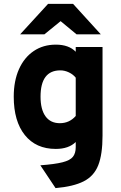

<svg xmlns="http://www.w3.org/2000/svg" viewBox="-20 -752 622 985"><path d="M265 213 187 96Q261.5 90.5 300.8 80.5Q340 70.5 354.2 52.2Q368.5 34 368.5 3V-23.5Q332.5 12 266 12Q164.5 12 107.5 -59Q50.5 -130 50.5 -256Q50.5 -336.5 77.2 -396.8Q104 -457 152.8 -490Q201.5 -523 266.5 -523Q333 -523 368.5 -486.5V-511H506V-56.5Q506 40 484 95.8Q462 151.5 409.5 178.2Q357 205 265 213ZM287 -120Q336 -120 368.5 -157V-353.5Q355.5 -370 333.8 -380.5Q312 -391 289.5 -391Q188 -391 188 -256Q188 -190.5 213.5 -155.2Q239 -120 287 -120ZM83.5 -576 226.5 -732H355L497 -576H372.5L291 -643.5L208 -576Z"/></svg>

Font: Overpass ExtraBold
Style: Regular
Weight: 800
Designer: Delve Withrington, Dave Bailey, Thomas Jockin
Foundry: Delve Fonts LLC
Version: Version 4.000; ttfautohint (v1.8.3)